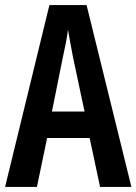

<svg xmlns="http://www.w3.org/2000/svg" viewBox="-20 -734 536 754"><path d="M373 0H496L320 -714H174L0 0H125L165 -192H332ZM267 -508 312 -296H184L227 -510C234 -542 244 -588 247 -618C253 -583 258 -554 267 -508Z"/></svg>

Font: Noto Sans Sinhala UI ExtraCondensed SemiBold
Style: Regular
Weight: 600
Width: 2
Designer: Jelle Bosma - Monotype Design Team
Foundry: Monotype Imaging Inc.
Version: Version 2.006